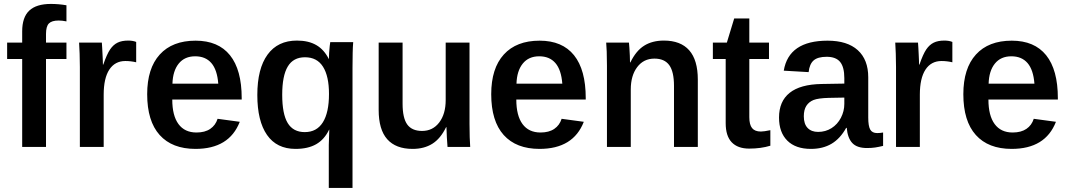

<svg xmlns="http://www.w3.org/2000/svg" viewBox="-20 -744 5413 972"><path d="M212.9 -445.3V0H92.3V-445.3H16.1V-528.3H92.3V-585Q92.3 -656.7 128.2 -690.4Q164.1 -724.1 237.8 -724.1Q276.9 -724.1 316.4 -717.3V-635.7Q295.4 -640.1 276.9 -640.1Q242.2 -640.1 227.5 -625.2Q212.9 -610.4 212.9 -571.8V-528.3H316.4V-445.3Z M504.9 -264.6V0H384.3V-404.8Q384.3 -442.9 383.1 -472.4Q381.8 -502 380.4 -528.3H495.6Q496.6 -518.1 497.3 -502Q498 -485.8 499 -468.8Q500 -451.7 500.5 -437.5Q501 -423.3 501 -417H502.9Q521 -469.7 537.6 -494.1Q553.7 -517.6 575.2 -528.1Q596.7 -538.6 628.9 -538.6Q652.8 -538.6 669.4 -531.7V-428.7Q642.1 -435.1 614.7 -435.1Q562 -435.1 533.4 -391.6Q504.9 -348.1 504.9 -264.6Z M852.1 -240.2Q852.1 -158.7 883.5 -116Q915 -73.2 974.6 -73.2Q1017.6 -73.2 1044.4 -91.6Q1071.3 -109.9 1081.5 -142.6L1193.8 -127.4Q1140.6 9.8 969.7 9.8Q851.6 9.8 788.3 -60.5Q725.1 -130.9 725.1 -267.1Q725.1 -397.9 788.8 -468Q852.5 -538.1 970.2 -538.1Q1085 -538.1 1144.3 -464.4Q1203.6 -390.6 1203.6 -247.1V-240.2ZM1085 -320.3Q1079.6 -390.6 1050 -424.8Q1020.5 -459 968.3 -459Q914.6 -459 884.8 -422.1Q855 -385.3 853 -320.3Z M1282.7 -263.2Q1282.7 -396.5 1334.5 -467.5Q1386.2 -538.6 1483.4 -538.6Q1542 -538.6 1581.5 -515.6Q1621.1 -492.7 1645 -444.3Q1645 -457.5 1646.2 -476.3Q1647.5 -495.1 1649.2 -511Q1650.9 -526.9 1651.9 -530.8H1768.1Q1766.1 -508.3 1765.4 -476.1Q1764.6 -443.8 1764.6 -401.4V207.5H1644.5V-10.3L1647 -87.4H1646Q1622.1 -37.6 1580.6 -13.9Q1539.1 9.8 1476.1 9.8Q1380.9 9.8 1331.8 -60.8Q1282.7 -131.3 1282.7 -263.2ZM1645.5 -268.1Q1645.5 -358.4 1615.2 -406.2Q1585 -454.1 1523.9 -454.1Q1464.8 -454.1 1436.8 -407.2Q1408.7 -360.4 1408.7 -264.2Q1408.7 -167 1436.5 -121.1Q1464.4 -75.2 1522.9 -75.2Q1583.5 -75.2 1614.5 -124.8Q1645.5 -174.3 1645.5 -268.1Z M2238.3 -100.1Q2210 -42 2168.5 -16.1Q2127 9.8 2068.8 9.8Q1983.9 9.8 1940.4 -39.1Q1897 -87.9 1897 -187.5V-528.3H2018.1V-219.2Q2018.1 -146.5 2041.7 -113.8Q2065.4 -81.1 2116.7 -81.1Q2170.9 -81.1 2203.6 -124Q2236.3 -167 2236.3 -237.3V-528.3H2356.9V-116.2Q2356.9 -78.6 2357.9 -49.6Q2358.9 -20.5 2360.4 0H2245.6Q2243.7 -24.4 2242.2 -48.8Q2240.7 -73.2 2240.2 -100.1Z M2593.8 -240.2Q2593.8 -158.7 2625.2 -116Q2656.7 -73.2 2716.3 -73.2Q2759.3 -73.2 2786.1 -91.6Q2813 -109.9 2823.2 -142.6L2935.5 -127.4Q2882.3 9.8 2711.4 9.8Q2593.3 9.8 2530 -60.5Q2466.8 -130.9 2466.8 -267.1Q2466.8 -397.9 2530.5 -468Q2594.2 -538.1 2711.9 -538.1Q2826.7 -538.1 2886 -464.4Q2945.3 -390.6 2945.3 -247.1V-240.2ZM2826.7 -320.3Q2821.3 -390.6 2791.7 -424.8Q2762.2 -459 2710 -459Q2656.2 -459 2626.5 -422.1Q2596.7 -385.3 2594.7 -320.3Z M3173.3 -291V0H3052.7V-412.1Q3052.7 -455.6 3051.5 -483.2Q3050.3 -510.7 3048.8 -528.3H3164.1Q3165 -521.5 3166.3 -502.2Q3167.5 -482.9 3168.5 -462.2Q3169.4 -441.4 3169.4 -428.2H3171.4Q3199.7 -486.8 3241 -512.7Q3282.2 -538.6 3340.8 -538.6Q3425.8 -538.6 3469.2 -489.3Q3512.7 -439.9 3512.7 -340.8V0H3392.1V-309.1Q3392.1 -380.9 3368.2 -414.1Q3344.2 -447.3 3293 -447.3Q3238.3 -447.3 3205.8 -404.3Q3173.3 -361.3 3173.3 -291Z M3879.9 -6.3Q3832 8.3 3772.9 8.3Q3714.8 8.3 3684.3 -23.7Q3653.8 -55.7 3653.8 -120.1V-445.3H3588.9V-528.3H3659.7L3696.8 -650.4H3773.4V-528.3H3873V-445.3H3773.4V-150.9Q3773.4 -112.8 3787.4 -95.5Q3801.3 -78.1 3832 -78.1Q3847.7 -78.1 3879.9 -85Z M4085.4 9.8Q4007.8 9.8 3965.8 -32Q3923.8 -73.7 3923.8 -148.9Q3923.8 -231 3977.5 -273.9Q4031.2 -316.9 4138.7 -318.8L4254.4 -320.8V-348.6Q4254.4 -404.3 4233.2 -430.4Q4211.9 -456.5 4165 -456.5Q4120.1 -456.5 4099.1 -438.2Q4078.1 -419.9 4073.7 -378.9L3947.8 -386.2Q3973.1 -538.1 4169.4 -538.1Q4269.5 -538.1 4322.5 -490Q4375.5 -441.9 4375.5 -352.5V-148.4Q4375.5 -106 4385.5 -88.1Q4395.5 -70.3 4420.9 -70.3Q4435.5 -70.3 4450.7 -73.2V-5.4Q4428.2 0 4410.4 2.7Q4392.6 5.4 4369.1 5.4Q4318.4 5.4 4294.7 -20Q4271 -45.4 4266.6 -96.7H4263.7Q4233.4 -42 4189.5 -16.1Q4145.5 9.8 4085.4 9.8ZM4254.4 -250 4175.3 -248.5Q4122.6 -247.1 4098.6 -237.8Q4074.7 -228 4062 -208Q4049.3 -188 4049.3 -155.3Q4049.3 -116.2 4068.6 -96.2Q4087.9 -76.2 4121.6 -76.2Q4159.2 -76.2 4189.5 -95.2Q4219.7 -114.3 4237.1 -147.7Q4254.4 -181.2 4254.4 -217.8Z M4636.7 -264.6V0H4516.1V-404.8Q4516.1 -442.9 4514.9 -472.4Q4513.7 -502 4512.2 -528.3H4627.4Q4628.4 -518.1 4629.2 -502Q4629.9 -485.8 4630.9 -468.8Q4631.8 -451.7 4632.3 -437.5Q4632.8 -423.3 4632.8 -417H4634.8Q4652.8 -469.7 4669.4 -494.1Q4685.5 -517.6 4707 -528.1Q4728.5 -538.6 4760.7 -538.6Q4784.7 -538.6 4801.3 -531.7V-428.7Q4773.9 -435.1 4746.6 -435.1Q4693.8 -435.1 4665.3 -391.6Q4636.7 -348.1 4636.7 -264.6Z M4983.9 -240.2Q4983.9 -158.7 5015.4 -116Q5046.9 -73.2 5106.4 -73.2Q5149.4 -73.2 5176.3 -91.6Q5203.1 -109.9 5213.4 -142.6L5325.7 -127.4Q5272.5 9.8 5101.6 9.8Q4983.4 9.8 4920.2 -60.5Q4856.9 -130.9 4856.9 -267.1Q4856.9 -397.9 4920.7 -468Q4984.4 -538.1 5102.1 -538.1Q5216.8 -538.1 5276.1 -464.4Q5335.4 -390.6 5335.4 -247.1V-240.2ZM5216.8 -320.3Q5211.4 -390.6 5181.9 -424.8Q5152.3 -459 5100.1 -459Q5046.4 -459 5016.6 -422.1Q4986.8 -385.3 4984.9 -320.3Z"/></svg>

Font: Arimo SemiBold
Style: Regular
Weight: 600
Designer: Steve Matteson
Foundry: Monotype Imaging Inc.
Version: Version 1.33